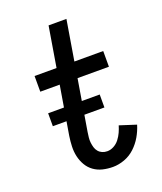

<svg xmlns="http://www.w3.org/2000/svg" viewBox="-138 -824 775 920"><g transform="rotate(-20 250.0 -363.5)"><path d="M279 8Q252 8 227 2Q202 -4 182 -18.5Q162 -33 149.5 -54.5Q137 -76 131.5 -100.5Q126 -125 127 -151.5Q128 -178 132 -204L173 -450H74V-530H186L220 -735H311L277 -530H424V-450H264L221 -191Q219 -178 217.5 -164.5Q216 -151 217.5 -138Q219 -125 222.5 -113Q226 -101 234 -91.5Q242 -82 253.5 -77Q265 -72 279 -72Q296 -72 312.5 -81Q329 -90 340.5 -105Q352 -120 359.5 -136.5Q367 -153 372 -170L456 -143Q447 -113 431 -85.5Q415 -58 391.5 -36Q368 -14 338 -3Q308 8 279 8ZM74 -274V-340H337V-274Z"/></g></svg>

Font: Iosevka Slab Medium
Style: Italic
Weight: 500
Italic angle: -9°
Monospace: yes
Designer: Belleve Invis
Foundry: Belleve Invis
Version: Version 11.1.0; ttfautohint (v1.8.3)